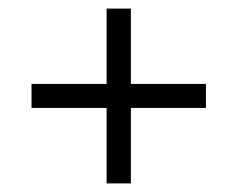

<svg xmlns="http://www.w3.org/2000/svg" viewBox="-20 -550 559 452"><path d="M288.1 -118.2H231V-295.9H54.2V-352.5H231V-529.8H288.1V-352.5H464.8V-295.9H288.1Z"/></svg>

Font: Potro Sans Bangla
Style: Regular
Weight: 400
Designer: Jayed Ahsan Saad
Foundry: Codepotro
Version: Potro Sans Bangla;Version 0.996;CodepotroFonts;